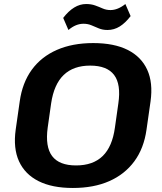

<svg xmlns="http://www.w3.org/2000/svg" viewBox="-20 -924 803 954"><path d="M342 10Q239 10 171.5 -24Q104 -58 74.5 -122.5Q45 -187 58 -280L78 -420Q91 -513 138 -577.5Q185 -642 262.5 -676Q340 -710 443 -710Q547 -710 614.5 -676Q682 -642 711.5 -577.5Q741 -513 728 -420L708 -280Q695 -187 647.5 -122.5Q600 -58 523 -24Q446 10 342 10ZM358 -102Q442 -102 490 -148.5Q538 -195 551 -290L568 -410Q582 -505 547 -551.5Q512 -598 428 -598Q345 -598 296.5 -551.5Q248 -505 234 -410L217 -290Q204 -195 239 -148.5Q274 -102 358 -102ZM294 -835Q320 -869 348.5 -886.5Q377 -904 408 -904Q433 -904 452.5 -897Q472 -890 490 -882Q508 -874 529 -874Q547 -874 565.5 -881.5Q584 -889 603 -904L629 -844Q603 -810 575 -792.5Q547 -775 514 -775Q490 -775 471 -783Q452 -791 434 -798.5Q416 -806 395 -806Q376 -806 357.5 -798.5Q339 -791 320 -775Z"/></svg>

Font: Pathway Extreme 8pt Thin 12pt
Style: Bold Italic
Weight: 700
Italic angle: -8°
Version: Version 1.001;gftools[0.9.26]